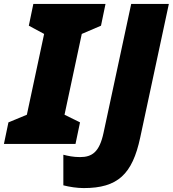

<svg xmlns="http://www.w3.org/2000/svg" viewBox="-56 -734 881 979"><path d="M-36 0H329L352 -110L273 -149L361 -561L459 -603L482 -714H114L91 -603L169 -561L81 -149L-13 -110ZM371 225C544 225 619 155 659 -33L805 -714H613L472 -57C451 42 413 67 352 67C317 67 291 61 267 55V211C298 219 337 225 371 225Z"/></svg>

Font: Noto Sans UI Black
Style: Italic
Weight: 900
Italic angle: -372°
Designer: Monotype Design Team
Foundry: Monotype Imaging Inc.
Version: Version 1.901